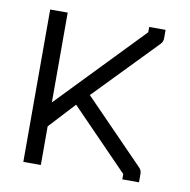

<svg xmlns="http://www.w3.org/2000/svg" viewBox="-67 -663 673 680"><g transform="rotate(10 270.0 -323.0)"><path d="M123 -188V-49H60V-597H123V-274L416 -578V-597H475V-566Q475 -554 466 -545L251 -323L467 -101Q476 -92 476 -80V-49H416V-68L209 -281Z"/></g></svg>

Font: IBM 3270
Style: Regular
Weight: 400
Monospace: yes
Version: Version 2.3.1